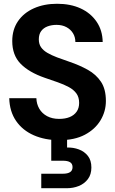

<svg xmlns="http://www.w3.org/2000/svg" viewBox="-20 -732 612 1019"><path d="M295 12Q219 12 159.5 -14Q100 -40 65.5 -90Q31 -140 29 -211H173Q174 -180 188.5 -155Q203 -130 230 -115.5Q257 -101 294 -101Q326 -101 349.5 -110.5Q373 -120 386.5 -139Q400 -158 400 -186Q400 -216 385.5 -236Q371 -256 345 -270Q319 -284 286 -295.5Q253 -307 218 -319Q134 -348 89.5 -393.5Q45 -439 45 -514Q45 -575 75.5 -619.5Q106 -664 160 -688Q214 -712 283 -712Q354 -712 407.5 -687.5Q461 -663 492.5 -617Q524 -571 525 -509H380Q380 -535 367.5 -555.5Q355 -576 332.5 -588Q310 -600 280 -600Q254 -600 232.5 -592Q211 -584 198.5 -567Q186 -550 186 -523Q186 -498 198 -481Q210 -464 231.5 -451.5Q253 -439 283 -427.5Q313 -416 349 -404Q402 -386 446 -361.5Q490 -337 516 -298Q542 -259 542 -196Q542 -141 513.5 -93.5Q485 -46 430.5 -17Q376 12 295 12ZM199 267V190H314Q339 190 352 181.5Q365 173 365 155Q365 137 352 129Q339 121 314 121H252V-4H336V51Q369 50 398.5 61Q428 72 446.5 95.5Q465 119 465 157Q465 194 446.5 218.5Q428 243 398.5 255Q369 267 334 267Z"/></svg>

Font: DM Sans 36pt
Style: Bold
Weight: 700
Version: Version 4.004;gftools[0.9.30]